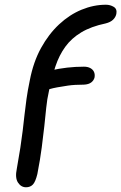

<svg xmlns="http://www.w3.org/2000/svg" viewBox="-20 -780 513 812"><path d="M90 12Q69 12 56 -8Q43 -28 51 -66Q60 -116 66 -155Q72 -194 76 -227.5Q80 -261 83.5 -293Q87 -325 92 -361Q97 -397 106 -440Q121 -518 153.5 -577Q186 -636 230 -677Q274 -718 325 -739Q376 -760 428 -760Q446 -760 461 -751Q476 -742 472 -721Q469 -707 458 -696.5Q447 -686 427 -681Q365 -668 323.5 -643Q282 -618 256 -582Q230 -546 214.5 -499.5Q199 -453 187 -395Q179 -360 175.5 -324Q172 -288 167.5 -247Q163 -206 156.5 -156Q150 -106 138 -44Q130 -11 119 0.5Q108 12 90 12ZM168 -400Q154 -400 144.5 -408Q135 -416 139 -429Q142 -447 156 -462Q170 -477 194 -482Q229 -490 264 -494Q299 -498 335 -498Q351 -498 362 -492Q373 -486 377.5 -476Q382 -466 380 -453Q377 -440 366 -431.5Q355 -423 335 -422Q295 -422 267.5 -418Q240 -414 221.5 -410.5Q203 -407 191 -403.5Q179 -400 168 -400Z"/></svg>

Font: Shantell Sans
Style: Italic
Weight: 400
Italic angle: -11°
Designer: Stephen Nixon, Anya Danilova, Shantell Martin
Foundry: Arrow Type
Version: Version 1.011;[c5ecc13dd]